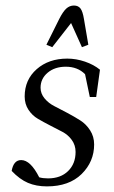

<svg xmlns="http://www.w3.org/2000/svg" viewBox="-20 -663 409 691"><path d="M22 -47.9Q28.8 -86.9 56.2 -86.9Q89.8 -86.9 121.1 -24.9Q134.3 -21 152.8 -21Q198.2 -21 225.1 -47.4Q252 -73.7 252 -116.2Q252 -140.6 238.3 -159.4Q224.6 -178.2 204.3 -188.7Q184.1 -199.2 160.4 -211.4Q136.7 -223.6 116.5 -235.4Q96.2 -247.1 82.5 -267.8Q68.8 -288.6 68.8 -315.9Q68.8 -376 112.1 -414.1Q155.3 -452.1 222.2 -452.1Q253.9 -452.1 285.9 -441.2Q317.9 -430.2 339.8 -412.1L326.2 -314H303.2L286.1 -396Q259.3 -422.9 216.8 -422.9Q177.2 -422.9 151.6 -401.4Q126 -379.9 126 -347.2Q126 -326.2 140.4 -308.8Q154.8 -291.5 176 -280.8Q197.3 -270 222.4 -256.6Q247.6 -243.2 268.8 -229.7Q290 -216.3 304.4 -193.8Q318.8 -171.4 318.8 -143.1Q318.8 -81.1 273.7 -36.6Q228.5 7.8 148.9 7.8Q110.4 7.8 80.6 -4.9Q50.8 -17.6 22 -47.9ZM147 -502 192.9 -594.2Q206.5 -621.1 218.5 -632.1Q230.5 -643.1 246.1 -643.1Q261.7 -643.1 269.8 -632.3Q277.8 -621.6 282.2 -594.2L297.9 -502L274.9 -493.2L235.8 -580.1L168 -493.2Z"/></svg>

Font: Dihjauti
Style: Italic
Weight: 400
Italic angle: -9°
Designer: T. Christopher White
Version: Version 3.0.0